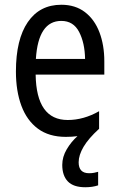

<svg xmlns="http://www.w3.org/2000/svg" viewBox="-20 -566 502 808"><path d="M311 117Q311 163 355 163Q367 163 376.5 161Q386 159 393 157V214Q381 218 367.5 220Q354 222 339 222Q289 222 265.5 197.5Q242 173 242 128Q242 94 261 62Q280 30 306 7Q283 10 257 10Q186 10 139.5 -24.5Q93 -59 70 -121Q47 -183 47 -265Q47 -400 97 -473Q147 -546 238 -546Q297 -546 337.5 -515Q378 -484 398.5 -430Q419 -376 419 -308V-252H130Q133 -61 265 -61Q332 -61 397 -98V-24Q352 17 331.5 52Q311 87 311 117ZM238 -478Q141 -478 131 -318H338Q337 -385 313 -431.5Q289 -478 238 -478Z"/></svg>

Font: Noto Sans Thai Looped Condensed
Style: Regular
Weight: 400
Width: 3
Designer: Sasikarn Vongin, Ben Mitchell
Foundry: The Fontpad Ltd
Version: Version 1.001; ttfautohint (v1.8.4.7-5d5b)